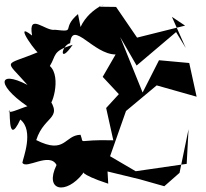

<svg xmlns="http://www.w3.org/2000/svg" viewBox="-27 -767 891 832"><path d="M311 -706C235 -641 308 -627 211 -638C170 -630 94 -716 112 -613C19 -687 151 -509 140 -542C-12 -478 -10 -515 92 -399C-42 -469 -48 -392 123 -286C140 -346 25 -270 11 -284C22 -322 0 -118 61 -249C122 -201 72 -80 70 -62C85 -31 188 -110 218 -52C163 62 260 78 332 -15C338 -29 307 -15 442 29L439 -24L579 10L685 40L751 -18L790 -207L782 -57L561 -25L450 -90L519 -286L652 -397L825 -348L793 -494L662 -506L591 -366L494 -606L565 -483L736 -628L778 -559L718 -694L775 -656L567 -604L476 -737L401 -738C467 -761 364 -741 322 -650ZM179 -310C196 -291 242 -434 189 -481C218 -528 198 -545 288 -573C228 -485 237 -569 277 -580C286 -683 378 -531 474 -531L418 -434L488 -359L433 -299L464 -159C298 -164 340 -137 322 -183C251 -181 257 -96 130 -160C167 -276 262 -247 164 -368Z"/></svg>

Font: Asimov Silicon
Style: Regular
Weight: 400
Designer: Google
Version: Version 2.000980; 2014